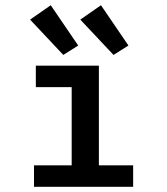

<svg xmlns="http://www.w3.org/2000/svg" viewBox="-20 -714 640 734"><path d="M110 0V-82H254V-381H117V-463H358V-82H489V0ZM222 -504 95 -639 174 -694 279 -540ZM414 -504 287 -639 366 -694 471 -540Z"/></svg>

Font: Inconsolata Expanded SemiBold
Style: Regular
Weight: 600
Width: 7
Monospace: yes
Designer: Raph Levien, Cyreal, Brenton Simpson
Foundry: Raph Levien, Cyreal, Google
Version: Version 3.001; ttfautohint (v1.8.2.53-6de2)